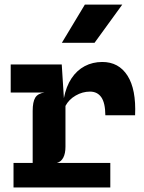

<svg xmlns="http://www.w3.org/2000/svg" viewBox="-20 -832 640 852"><path d="M40 0V-109H469.5V0ZM27.5 -421.5V-546H226.5V-421.5ZM125 -10V-339.5Q125 -380 136.5 -398.8Q148 -417.5 178 -421.5L125 -454V-546H254L263.5 -396.5Q273.5 -448.5 297.2 -484.2Q321 -520 356 -538.5Q391 -557 434 -557Q507 -557 545.8 -496.2Q584.5 -435.5 579.5 -320.5H447.5Q447 -375.5 429.5 -400.5Q412 -425.5 379.5 -425.5Q346 -425.5 315.8 -408Q285.5 -390.5 270.5 -362V-180.5Q270.5 -151 260.8 -132.5Q251 -114 232.5 -109L270.5 -82L272 -10ZM254.5 -642 356.5 -811.5H522.5L399.5 -642Z"/></svg>

Font: Spline Sans Mono
Style: Regular
Weight: 400
Monospace: yes
Designer: Eben Sorkin, Mirko Velimirovic
Foundry: Sorkin Type
Version: Version 1.004